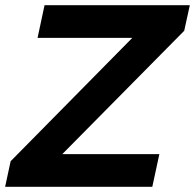

<svg xmlns="http://www.w3.org/2000/svg" viewBox="-54 -720 752 740"><path d="M-34.3 0 -13 -98.6 456 -574.1H90.8L117.7 -700H677.6L656 -601.4L186 -125.9H560.2L533 0Z"/></svg>

Font: Red Hat Display VF
Style: Italic
Weight: 300
Italic angle: -12°
Designer: Pentagram, MCKL
Foundry: Pentagram, MCKL
Version: Version 1.023